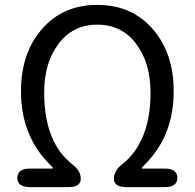

<svg xmlns="http://www.w3.org/2000/svg" viewBox="-20 -767 798 787"><path d="M103 0Q51 0 51 -38Q51 -76 103 -76H192Q197 -76 197 -78Q197 -80 186 -91Q66 -209 66 -393Q66 -549 152 -648Q238 -747 379 -747Q520 -747 606 -648Q692 -549 692 -393Q692 -209 572 -91Q561 -80 561 -78Q561 -76 566 -76H655Q707 -76 707 -38Q707 0 655 0H499Q447 0 447 -34Q447 -67 479 -92Q597 -185 597 -387Q597 -509 539 -586Q480 -666 379 -666Q278 -666 219 -586Q161 -509 161 -387Q161 -183 278 -92Q311 -67 311 -34Q311 0 259 0Z"/></svg>

Font: Resource Han Rounded HK
Style: Regular
Weight: 400
Designer: Cyano Hao (round all glyphs); Ryoko NISHIZUKA  (kana, bopomofo & ideographs); Paul D. Hunt (Latin, Greek & Cyrillic); Sa
Foundry: Cyano Hao
Version: 0.990